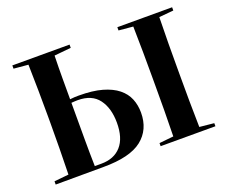

<svg xmlns="http://www.w3.org/2000/svg" viewBox="-118 -928 1318 1110"><g transform="rotate(-20 540.5 -373.5)"><path d="M1032 -720 943 -712Q941 -630 940.5 -551.5Q940 -473 940 -395V-352Q940 -274 940.5 -196.5Q941 -119 943 -36L1032 -27V-8H695V-27L783 -36Q785 -117 785.5 -195Q786 -273 786 -351V-395Q786 -473 785.5 -551Q785 -629 783 -712L695 -720V-740H1032ZM401 -720 298 -710Q296 -636 296 -569Q296 -502 296 -442Q313 -444 325 -444.5Q337 -445 350 -445Q435 -445 493 -428.5Q551 -412 587 -383Q623 -354 639 -315Q655 -276 655 -230Q655 -125 581 -66.5Q507 -8 344 -8L49 -7V-27L138 -36Q140 -119 141 -196.5Q142 -274 142 -351V-395Q142 -473 141 -551.5Q140 -630 138 -712L49 -720V-740H401ZM296 -351Q296 -271 296 -191.5Q296 -112 298 -30H338Q417 -30 460.5 -79Q504 -128 504 -222Q504 -312 463 -367Q422 -422 335 -422Q327 -422 317.5 -421.5Q308 -421 296 -420V-351Z"/></g></svg>

Font: XinYuGongZhangJiaSongA
Style: Regular
Weight: 900
Designer: XinYuGong
Foundry: Adobe Systems Incorporated
Version: Version 1.00